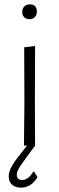

<svg xmlns="http://www.w3.org/2000/svg" viewBox="-20 -668 273 881"><path d="M117 -648Q149 -648 149 -615Q149 -599 140 -589.5Q131 -580 115 -580Q100 -580 91 -589Q82 -598 82 -613Q82 -629 91.5 -638.5Q101 -648 117 -648ZM90 0 92 -195 91 -451 141 -457 140 -198 141 0Q86 74 71.5 96.5Q57 119 57 133Q57 158 82 158Q110 158 133 119H136L152 145Q123 193 76 193Q50 193 35 179Q20 165 20 141Q20 118 36.5 90.5Q53 63 104 0Z"/></svg>

Font: Alegreya Sans SC Light
Style: Regular
Weight: 300
Designer: Juan Pablo del Peral
Foundry: Huerta Tipografica
Version: Version 2.007